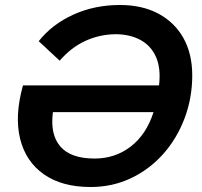

<svg xmlns="http://www.w3.org/2000/svg" viewBox="-20 -740 809 769"><path d="M460 -720Q550 -720 615 -685Q680 -650 715 -587Q750 -524 750 -438Q750 -347 719 -265.5Q688 -184 633 -122.5Q578 -61 504 -26Q430 9 343 9Q228 9 155.5 -42Q83 -93 60.5 -184.5Q38 -276 72 -398H617Q625 -467 604.5 -512.5Q584 -558 541.5 -580.5Q499 -603 442 -603Q378 -602 321.5 -576Q265 -550 219 -497L135 -575Q189 -643 274 -681.5Q359 -720 460 -720ZM359 -105Q441 -105 503.5 -153Q566 -201 595 -291H192Q180 -202 221.5 -153.5Q263 -105 359 -105Z"/></svg>

Font: Livvic SemiBold
Style: Italic
Weight: 600
Italic angle: -10°
Designer: Jacques Le Bailly, Baron von Fonthausen
Version: Version 1.001; ttfautohint (v1.8.2)